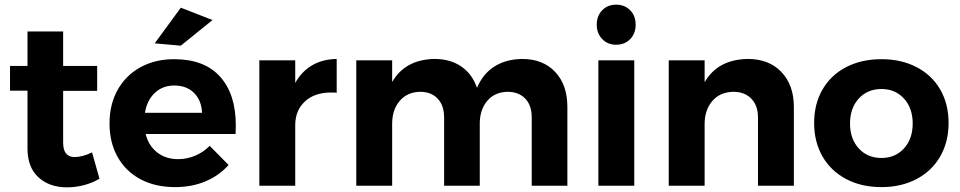

<svg xmlns="http://www.w3.org/2000/svg" viewBox="-20 -797 4119 824"><path d="M407 -30Q377 -12 340.5 -2.5Q304 7 267 7Q192 7 145 -36Q98 -79 98 -159V-408H23V-514H98V-662H251V-514H397V-407H251V-185Q251 -123 300 -123Q334 -123 375 -143Z M992 -259Q992 -235 991 -222H605Q618 -171 655 -142.5Q692 -114 744 -114Q782 -114 817 -128.5Q852 -143 880 -171L961 -89Q920 -43 861.5 -18.5Q803 6 731 6Q646 6 582.5 -28Q519 -62 484.5 -124Q450 -186 450 -267Q450 -349 485 -411.5Q520 -474 583 -508.5Q646 -543 727 -543Q857 -543 924.5 -468Q992 -393 992 -259ZM847 -313Q845 -366 813 -398Q781 -430 728 -430Q678 -430 644.5 -398.5Q611 -367 602 -313ZM756 -764 892 -711 756 -601 644 -611Z M1425 -544V-399Q1417 -400 1401 -400Q1330 -400 1288.5 -361.5Q1247 -323 1247 -259V0H1093V-538H1247V-441Q1275 -491 1320 -517Q1365 -543 1425 -544Z M2415 -338V0H2262V-293Q2262 -345 2234 -374Q2206 -403 2158 -403Q2103 -402 2071 -364Q2039 -326 2039 -266V0H1886V-293Q1886 -344 1858.5 -373.5Q1831 -403 1783 -403Q1728 -402 1695.5 -364Q1663 -326 1663 -266V0H1509V-538H1663V-445Q1719 -542 1845 -544Q1913 -544 1960 -511.5Q2007 -479 2027 -420Q2053 -481 2102.5 -512Q2152 -543 2221 -544Q2310 -544 2362.5 -488.5Q2415 -433 2415 -338Z M2548 -538H2702V0H2548ZM2708 -691Q2708 -653 2684.5 -629Q2661 -605 2624 -605Q2588 -605 2564.5 -629.5Q2541 -654 2541 -691Q2541 -729 2564.5 -753Q2588 -777 2624 -777Q2661 -777 2684.5 -753Q2708 -729 2708 -691Z M3387 -338V0H3233V-293Q3233 -344 3204.5 -373.5Q3176 -403 3127 -403Q3070 -402 3037 -363.5Q3004 -325 3004 -265V0H2850V-538H3004V-444Q3060 -542 3190 -544Q3280 -544 3333.5 -488Q3387 -432 3387 -338Z M4051 -269Q4051 -188 4015 -125.5Q3979 -63 3913.5 -28.5Q3848 6 3763 6Q3677 6 3611.5 -28.5Q3546 -63 3510 -125.5Q3474 -188 3474 -269Q3474 -351 3510 -413Q3546 -475 3611.5 -509Q3677 -543 3763 -543Q3848 -543 3913.5 -509Q3979 -475 4015 -413Q4051 -351 4051 -269ZM3628 -267Q3628 -201 3665.5 -160Q3703 -119 3763 -119Q3822 -119 3859.5 -160Q3897 -201 3897 -267Q3897 -333 3859.5 -374Q3822 -415 3763 -415Q3703 -415 3665.5 -374Q3628 -333 3628 -267Z"/></svg>

Font: Montserrat SemiBold
Style: Regular
Weight: 600
Designer: Julieta Ulanovsky
Foundry: Julieta Ulanovsky
Version: Version 6.001